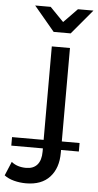

<svg xmlns="http://www.w3.org/2000/svg" viewBox="-154 -774 514 1011"><g transform="rotate(5 103.0 -268.5)"><path d="M23 200Q-10 200 -40.5 192Q-71 184 -92 168L-61 94Q-31 119 17 119Q55 119 75.5 95.5Q96 72 96 26V-530H192V24Q192 105 148.5 152.5Q105 200 23 200ZM-71 9V-36H286V9ZM99 -607 -10 -737H72L179 -627H109L216 -737H298L189 -607Z"/></g></svg>

Font: Montserrat Underline Thin Medium
Style: Regular
Weight: 500
Version: Version 9.000